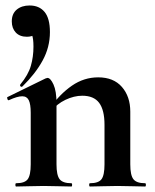

<svg xmlns="http://www.w3.org/2000/svg" viewBox="-20 -680 566 700"><path d="M88 -660Q123 -660 142.5 -636.5Q162 -613 162 -563Q162 -508 135.5 -459.5Q109 -411 62 -365Q58 -362 55 -365Q52 -368 54 -372Q83 -407 92.5 -440Q102 -473 102 -510Q102 -540 96.5 -553Q91 -566 81 -574L118 -581Q119 -564 108 -555Q97 -546 78 -546Q52 -546 37.5 -561.5Q23 -577 23 -602Q23 -630 41 -645Q59 -660 88 -660ZM308 0Q305 0 305 -6Q305 -12 308 -12Q339 -12 350 -26.5Q361 -41 361 -81V-225Q361 -279 341.5 -305Q322 -331 280 -331Q250 -331 218.5 -316Q187 -301 168 -275L163 -287Q198 -337 242 -367.5Q286 -398 338 -398Q394 -398 424.5 -363Q455 -328 455 -273V-81Q455 -41 466.5 -26.5Q478 -12 509 -12Q512 -12 512 -6Q512 0 509 0Q489 0 463 -1Q437 -2 408 -2Q380 -2 354 -1Q328 0 308 0ZM39 0Q36 0 36 -6Q36 -12 39 -12Q70 -12 81 -26.5Q92 -41 92 -81V-269Q92 -300 85 -314.5Q78 -329 61 -329Q52 -329 40 -325.5Q28 -322 13 -315Q9 -313 7 -319Q5 -325 7 -326L146 -394Q152 -396 153 -396Q164 -396 175 -372Q186 -348 186 -303V-81Q186 -41 197.5 -26.5Q209 -12 240 -12Q243 -12 243 -6Q243 0 240 0Q220 0 194 -1Q168 -2 139 -2Q111 -2 85 -1Q59 0 39 0Z"/></svg>

Font: Cormorant
Style: Bold
Weight: 700
Designer: Christian Thalmann (Catharsis Fonts)
Foundry: Catharsis Fonts
Version: Version 4.000